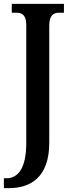

<svg xmlns="http://www.w3.org/2000/svg" viewBox="-32 -734 370 994"><path d="M-12 240H15C123 240 223 186 223 6V-602C223 -655 246 -668 272 -668H299V-714H29V-668H56C82 -668 104 -655 104 -605V7C104 145 56 189 1 189H-12Z"/></svg>

Font: Noto Serif Lao ExtraCondensed SemiBold
Style: Regular
Weight: 600
Width: 2
Designer: Monotype Design Team
Foundry: Monotype Imaging Inc.
Version: Version 2.003